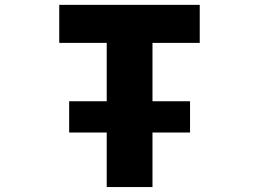

<svg xmlns="http://www.w3.org/2000/svg" viewBox="-20 -752 1040 774"><path d="M258.8 -217.8V-343.8H410.2V-579.1H218.8V-732.4H785.2V-579.1H594.7V-343.8H746.1V-217.8H594.7V2H410.2V-217.8Z"/></svg>

Font: GenEi Gothic M Heavy
Style: Regular
Weight: 800
Designer: o_tamon (Modified); [Source Han Sans]
Ryoko NISHIZUKA  (kana & ideographs); Paul D. Hunt (Latin, Greek & Cyrillic); Wenl
Version: Version 1.1a;Original Version 1.004